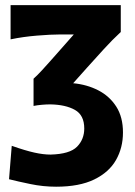

<svg xmlns="http://www.w3.org/2000/svg" viewBox="-20 -519 525 744"><path d="M197.5 204.5Q147 204.5 97.8 194.2Q48.5 184 15 175.5L25.5 46Q78 64.5 112.8 72.2Q147.5 80 176 80Q250.5 78 278.5 49.5Q306.5 21 306.5 -21Q306.5 -73 270.2 -93.2Q234 -113.5 175 -114.5Q160 -114.5 142.5 -113Q125 -111.5 110 -108.5V-214Q126.5 -229 142.5 -246.5Q158.5 -264 175 -282.5L266 -385.5H213Q177.5 -385.5 123 -381Q68.5 -376.5 21 -366.5V-499H448V-395Q415 -364.5 382.5 -328.8Q350 -293 317 -256.5L263.5 -196.5Q317 -191.5 360.8 -169Q404.5 -146.5 430.5 -106Q456.5 -65.5 456.5 -5.5Q456.5 53.5 429.5 101Q402.5 148.5 345 176.5Q287.5 204.5 197.5 204.5Z"/></svg>

Font: Commissioner Flair
Style: Bold
Weight: 700
Designer: Kostas Bartsokas
Foundry: Kostas Bartsokas
Version: Version 1.000; ttfautohint (v1.8.3)